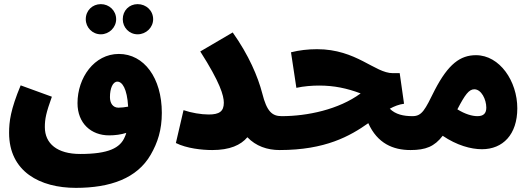

<svg xmlns="http://www.w3.org/2000/svg" viewBox="-20 -721 2573 929"><path d="M646 -555C687 -555 721 -588 721 -628C721 -670 687 -701 646 -701C605 -701 574 -670 574 -628C574 -588 605 -555 646 -555ZM468 -555C508 -555 542 -588 542 -628C542 -670 508 -701 468 -701C427 -701 395 -670 395 -628C395 -588 427 -555 468 -555ZM347 188C514 188 643 142 709 28C743 -31 763 -92 763 -175C763 -344 677 -460 555 -460C436 -460 355 -345 355 -222C355 -124 421 -66 508 -66C537 -66 566 -70 591 -78C589 -71 587 -65 584 -59C562 -5 505 24 368 24C257 24 197 -26 197 -106C197 -146 203 -175 231 -253L80 -308C31 -190 24 -133 24 -78C24 110 174 188 347 188ZM512 -251C512 -294 526 -326 548 -326C571 -326 595 -293 600 -205C583 -202 567 -200 553 -200C526 -200 512 -222 512 -251Z M990 -167C953 -167 906 -175 868 -188L831 -29C883 -3 957 5 1007 5C1092 5 1145 -19 1177 -57C1218 -14 1273 5 1333 5C1390 5 1423 -28 1423 -79C1423 -122 1397 -159 1343 -159C1297 -159 1271 -181 1249 -269C1228 -350 1184 -454 1106 -564L949 -472C1045 -322 1063 -258 1063 -224C1063 -182 1041 -167 990 -167Z M1333 5C1555 5 1674 -63 1762 -125C1806 -27 1882 5 1966 5C2022 5 2055 -28 2055 -79C2055 -122 2029 -159 1976 -159C1933 -159 1894 -167 1866 -195C1888 -207 1911 -216 1935 -219L1914 -367H1881C1793 -367 1705 -483 1514 -483C1470 -483 1428 -478 1388 -468L1414 -296C1450 -304 1491 -307 1524 -307C1597 -307 1658 -294 1725 -269C1619 -191 1467 -159 1343 -159Z M1966 5C2040 5 2082 -12 2122 -64C2190 -18 2258 1 2312 1C2413 1 2483 -70 2483 -197C2483 -328 2398 -454 2283 -454C2207 -454 2149 -411 2084 -286C2036 -189 2022 -159 1976 -159ZM2275 -289C2309 -289 2333 -240 2333 -200C2333 -172 2319 -159 2290 -159C2264 -159 2230 -169 2193 -192C2230 -263 2249 -289 2275 -289Z"/></svg>

Font: Noto Sans Arabic UI Cn Bk
Style: Regular
Weight: 900
Width: 3
Designer: Monotype Design Team, Nadine Chahine and Nizar Qandah
Foundry: Monotype Imaging Inc.
Version: Version 2.010